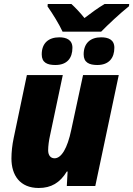

<svg xmlns="http://www.w3.org/2000/svg" viewBox="-20 -927 664 957"><path d="M292 -769H484C517 -803 579 -861 623 -896L624 -907H501C468 -887 436 -864 401 -837C383 -860 355 -890 336 -907H218L217 -895C243 -858 275 -806 292 -769ZM256 -603C315 -603 341 -638 341 -689C341 -729 310 -741 276 -741C222 -741 188 -712 188 -656C188 -615 215 -603 256 -603ZM465 -603C523 -603 550 -638 550 -689C550 -730 519 -741 484 -741C431 -741 397 -712 397 -656C397 -616 424 -603 465 -603ZM173 10C235 10 279 -16 313 -72H317L313 0H455L572 -553H394L335 -279C316 -188 286 -138 252 -138C233 -138 220 -152 220 -178C220 -199 224 -228 229 -250L293 -553H114L48 -238C41 -205 37 -169 37 -137C37 -54 79 10 173 10Z"/></svg>

Font: Noto Sans SemiCondensed Black
Style: Italic
Weight: 900
Width: 4
Italic angle: -12°
Designer: Monotype Design Team
Foundry: Monotype Imaging Inc.
Version: Version 2.013